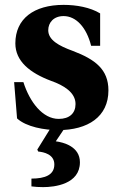

<svg xmlns="http://www.w3.org/2000/svg" viewBox="-20 -522 486 788"><path d="M109 211V243C126 245 138 246 157 246C204 246 308 234 308 144C308 79 240 62 209 58L248 0H190L133 92L137 100C159 102 203 111 203 153C203 196 165 211 109 211ZM38 -185 50 -36C88 -1 163 12 219 12C341 12 425 -43 425 -151C425 -237 371 -278 279 -313C221 -334 178 -358 178 -398C178 -429 200 -456 241 -456C292 -456 335 -410 354 -334H391V-467C350 -492 293 -502 241 -502C119 -502 43 -445 43 -344C43 -271 102 -223 190 -190C241 -172 290 -143 290 -95C290 -57 265 -34 221 -34C155 -34 102 -103 76 -185Z"/></svg>

Font: Heuristica
Style: Bold
Weight: 700
Version: Version 1.0.1